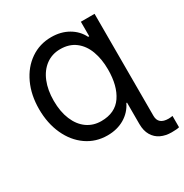

<svg xmlns="http://www.w3.org/2000/svg" viewBox="-205 -875 1179 1232"><g transform="rotate(-30 384.5 -259.0)"><path d="M739.3 113.3Q746.1 113.3 754.2 112.3Q762.2 111.3 768.6 110.4V194.3Q751.5 199.2 711.9 199.2Q668 199.2 633.3 182.9Q598.6 166.5 578.6 132.8Q558.6 99.1 558.6 48.8V-109.4H553.7Q526.4 -53.2 472.2 -21.2Q418 10.7 346.7 10.7Q260.3 10.7 192.6 -36.4Q125 -83.5 86.9 -166.7Q48.8 -250 48.8 -355.5Q48.8 -459 86.9 -541.3Q125 -623.5 192.9 -670.2Q260.7 -716.8 346.7 -716.8Q418 -716.8 472.4 -685.3Q526.9 -653.8 553.7 -599.6H561.5V-707H663.1V48.8Q663.1 113.3 739.3 113.3ZM559.6 -354.5Q559.6 -431.2 537.4 -491.5Q515.1 -551.8 470 -586.4Q424.8 -621.1 358.4 -621.1Q297.4 -621.1 251.7 -587.4Q206.1 -553.7 181.6 -493.4Q157.2 -433.1 157.2 -354.5Q157.2 -273.4 182.4 -213.4Q207.5 -153.3 252.7 -121.1Q297.9 -88.9 357.4 -88.9Q460.4 -88.9 510 -161.1Q559.6 -233.4 559.6 -354.5Z"/></g></svg>

Font: Pretendard JP Medium
Style: Regular
Weight: 500
Designer: Base glyphs from Inter by Rasmus Andersson; Hangeul glyphs from Noto Sans CJK(Source Han Sans) by Jang Soo-young and Kan
Foundry: Kil Hyung-jin
Version: Version 1.309